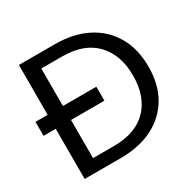

<svg xmlns="http://www.w3.org/2000/svg" viewBox="-153 -852 1019 1011"><g transform="rotate(-30 356.5 -346.5)"><path d="M83 0V-693H301Q415 -693 497.5 -650.5Q580 -608 625 -530Q670 -452 670 -345Q670 -237 625 -160Q580 -83 497.5 -41.5Q415 0 301 0ZM9 -305V-390H379V-305ZM176 -73H301Q436 -73 506 -145.5Q576 -218 576 -345Q576 -470 506 -544Q436 -618 301 -618H176Z"/></g></svg>

Font: Parkinsans
Style: Regular
Weight: 400
Designer: Red Stone, Indian Type Foundry
Foundry: Indian Type Foundry
Version: Version 1.000